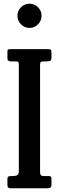

<svg xmlns="http://www.w3.org/2000/svg" viewBox="-20 -1015 318 1035"><path d="M196 -664.5V-88Q196 -75.5 200.2 -70.8Q204.5 -66 216 -66H244.5Q257.5 -66 257.5 -50V-17.5Q257.5 0 236.5 0H41Q29.5 0 24.8 -3.5Q20 -7 20 -17.5V-50.5Q20 -60 24.5 -63Q29 -66 43.5 -66H49Q62 -66 71.8 -70Q81.5 -74 81.5 -91V-665.5Q81.5 -676 79.5 -680Q77.5 -684 65.5 -684H38.5Q20 -684 20 -700V-735Q20 -745.5 23.2 -747.8Q26.5 -750 36.5 -750H238Q250.5 -750 254 -747Q257.5 -744 257.5 -731.5V-705.5Q257.5 -692 251.8 -688Q246 -684 235.5 -684H216Q203.5 -684 199.8 -680.8Q196 -677.5 196 -664.5ZM139 -864.5Q112.5 -864.5 93.2 -884Q74 -903.5 74 -930Q74 -957 93.2 -976Q112.5 -995 139 -995Q166 -995 185 -976Q204 -957 204 -930Q204 -903.5 185 -884Q166 -864.5 139 -864.5Z"/></svg>

Font: Besley* Condensed Medium
Style: Regular
Weight: 500
Width: 3
Designer: Owen Earl
Foundry: indestructible type*
Version: Version 3.000; ttfautohint (v1.8.3)